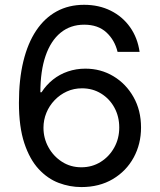

<svg xmlns="http://www.w3.org/2000/svg" viewBox="-20 -757 656 787"><path d="M313.5 9.8Q266.1 9.8 220.7 -7.3Q175.3 -24.4 138.4 -64.2Q101.6 -104 79.6 -170.4Q57.6 -236.8 57.6 -335.4Q57.6 -431.2 75.7 -505.6Q93.8 -580.1 128.4 -631.8Q163.1 -683.6 212.4 -710.4Q261.7 -737.3 324.7 -737.3Q385.7 -737.3 434.1 -713.1Q482.4 -689 513.2 -645.5Q543.9 -602.1 552.2 -544.4H461.9Q450.2 -592.8 416 -624.3Q381.8 -655.8 325.2 -655.8Q268.6 -655.8 228.3 -622.8Q188 -589.8 166.7 -527.8Q145.5 -465.8 145.5 -378.9H150.4Q169.9 -409.2 197.3 -430.9Q224.6 -452.6 258.5 -464.1Q292.5 -475.6 330.1 -475.6Q393.1 -475.6 444.8 -444.6Q496.6 -413.6 527.3 -359.1Q558.1 -304.7 558.1 -234.4Q558.1 -166.5 527.8 -111.1Q497.6 -55.7 442.4 -22.9Q387.2 9.8 313.5 9.8ZM313.5 -71.3Q357.4 -71.3 392.6 -93.3Q427.7 -115.2 448.2 -152.1Q468.8 -189 468.8 -234.4Q468.8 -279.3 449 -315.7Q429.2 -352.1 394.5 -373.5Q359.9 -395 315.9 -395Q282.7 -395 254.2 -382.1Q225.6 -369.1 203.9 -346.4Q182.1 -323.7 170.2 -294.7Q158.2 -265.6 158.2 -233.4Q158.2 -190.4 178.5 -153.6Q198.7 -116.7 233.9 -94Q269 -71.3 313.5 -71.3Z"/></svg>

Font: Inter 16pt
Style: Regular
Weight: 400
Version: Version 4.001;git-66647c0bb